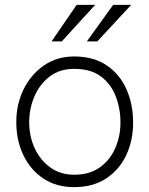

<svg xmlns="http://www.w3.org/2000/svg" viewBox="-20 -763 614 789"><path d="M380 -593H337L445 -743H519ZM234 -593H192L295 -743H371ZM285 6Q211 6 158 -29.5Q105 -65 76 -125.5Q47 -186 47 -261Q47 -335 77 -396Q107 -457 160.5 -494Q214 -531 285 -531Q365 -531 419 -494Q473 -457 500 -395.5Q527 -334 527 -259Q527 -185 498.5 -125Q470 -65 416 -29.5Q362 6 285 6ZM285 -45Q348 -45 390 -75Q432 -105 453.5 -154Q475 -203 475 -260Q475 -317 455.5 -367.5Q436 -418 394.5 -449Q353 -480 285 -480Q225 -480 184 -448.5Q143 -417 121.5 -367Q100 -317 100 -260Q100 -203 122.5 -154Q145 -105 186.5 -75Q228 -45 285 -45Z"/></svg>

Font: LXGW 975 Gothic SC 200W
Style: Regular
Weight: 200
Version: Version 2.01;February 25, 2021